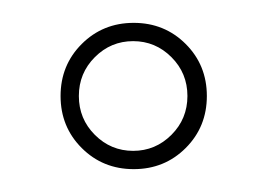

<svg xmlns="http://www.w3.org/2000/svg" viewBox="-20 -720 226 168"><path d="M33 -636Q33 -663 51.5 -681.5Q70 -700 97 -700Q124 -700 142.5 -681.5Q161 -663 161 -636Q161 -609 142.5 -590.5Q124 -572 97 -572Q70 -572 51.5 -590.5Q33 -609 33 -636ZM49 -636Q49 -616 63 -602Q77 -588 96.5 -588Q116 -588 130 -602Q144 -616 144 -636Q144 -656 130 -670Q116 -684 96.5 -684Q77 -684 63 -670Q49 -656 49 -636Z"/></svg>

Font: Dorsa
Style: Regular
Weight: 400
Version: Version 1.002